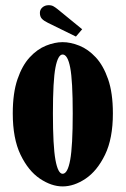

<svg xmlns="http://www.w3.org/2000/svg" viewBox="-20 -690 472 722"><path d="M215.5 11Q173.5 11 130 -18.2Q86.5 -47.5 57.2 -108.2Q28 -169 28 -263.5Q28 -340.5 45.8 -392.2Q63.5 -444 91.8 -474.5Q120 -505 152.8 -518.2Q185.5 -531.5 215.5 -531.5Q245.5 -531.5 278.5 -518.2Q311.5 -505 340 -474.5Q368.5 -444 386.5 -392.2Q404.5 -340.5 404.5 -263.5Q404.5 -169 375 -108.2Q345.5 -47.5 302 -18.2Q258.5 11 215.5 11ZM215.5 -36.5Q234.5 -36.5 244 -88.8Q253.5 -141 253.5 -263.5Q253.5 -386.5 244 -435.8Q234.5 -485 215.5 -485Q198 -485 188.5 -435.8Q179 -386.5 179 -263.5Q179 -141 188.5 -88.8Q198 -36.5 215.5 -36.5ZM265.5 -552.5 160.5 -604Q145 -611.5 137.5 -619.5Q130 -627.5 130 -641.5Q130 -654 139.5 -662.2Q149 -670.5 163 -670.5Q174 -670.5 181.2 -666.2Q188.5 -662 196 -656L289 -580Z"/></svg>

Font: Imbue 10pt Black
Style: Regular
Weight: 900
Designer: Tyler Finck
Foundry: Etcetera Type Company
Version: Version 1.102; ttfautohint (v1.8.3)